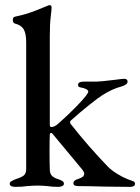

<svg xmlns="http://www.w3.org/2000/svg" viewBox="-20 -725 546 748"><path d="M18 -9Q18 -15 22.5 -18Q27 -21 33 -23.5Q39 -26 41 -27Q61 -33 71.5 -40.5Q82 -48 82 -67V-560Q82 -594 72.5 -610.5Q63 -627 39 -633Q30 -635 30 -647Q30 -658 38 -660Q82 -669 119.5 -684Q157 -699 164 -702Q170 -705 174 -705Q181 -705 181 -695Q181 -688 177.5 -659Q174 -630 174 -584V-240Q174 -230 180 -230Q193 -230 209 -245Q245 -277 274.5 -307Q304 -337 315 -352Q324 -364 324 -368Q324 -373 316 -377.5Q308 -382 296 -384Q284 -385 284 -394Q284 -407 306 -407H355Q371 -407 427 -414Q457 -418 464 -418Q477 -418 477 -407Q477 -395 453 -388Q418 -379 380 -355Q365 -346 328 -316.5Q291 -287 259 -258Q253 -254 253 -248Q253 -244 257 -240Q323 -156 400 -76Q415 -61 437 -47.5Q459 -34 477 -27Q492 -22 499 -19Q506 -16 506 -9Q506 3 486 3L389 2Q321 0 285 0Q266 0 266 -11Q266 -23 285 -28Q297 -32 302.5 -36.5Q308 -41 308 -49Q308 -55 300 -65L187 -201Q183 -207 179 -207Q174 -207 174 -200Q173 -180 173 -136Q173 -89 174 -66Q174 -49 182 -40.5Q190 -32 207 -27Q218 -23 223.5 -19.5Q229 -16 229 -9Q229 -3 222 0Q215 3 208 3Q182 3 165 0Q143 -2 127 -2Q110 -2 86 0Q67 3 40 3Q18 3 18 -9Z"/></svg>

Font: EB Garamond Medium
Style: Regular
Weight: 500
Designer: Georg Duffner and Octavio Pardo
Foundry: Georg Duffner
Version: Version 1.000